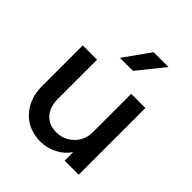

<svg xmlns="http://www.w3.org/2000/svg" viewBox="-212 -883 1034 1034"><g transform="rotate(45 305.5 -366.0)"><path d="M268 20Q175 20 118.5 -41Q62 -102 62 -198V-508H171V-206Q171 -148 203.5 -112Q236 -76 292 -76Q349 -76 390 -116Q431 -156 431 -216V-508H539V0H432V-65Q406 -26 361.5 -3Q317 20 268 20ZM358 -752H471L350 -602H251Z"/></g></svg>

Font: Metropolitano Medium
Style: Regular
Weight: 500
Designer: Fonts by Alex Slobzheninov & Chris M. Simpson / Changes by Cristiano Sobral
Foundry: Fonts by Alex Slobzheninov & Chris M. Simpson / Changes by Cristiano Sobral
Version: Version 1.00;August 30, 2020;FontCreator 13.0.0.2681 64-bit